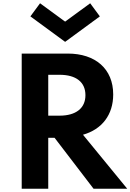

<svg xmlns="http://www.w3.org/2000/svg" viewBox="-20 -1152 796 1172"><path d="M589.5 -1052 530.5 -1132 377.5 -1020 224.5 -1132 165.5 -1052 377.5 -896.5ZM274.5 0V-311H313L551 0H756.5L486.5 -329.5C602.5 -362.5 671 -451 671 -575.5C671 -732 562 -825 393.5 -825H112.5V0ZM274.5 -695.5H343.5C444 -695.5 501.5 -651 501.5 -571C501.5 -491.5 443.5 -446 343.5 -446H274.5Z"/></svg>

Font: Spartan
Style: Bold
Weight: 700
Designer: Matt Bailey, Mirko Velimirovic
Foundry: Matt Bailey
Version: Version 1.003